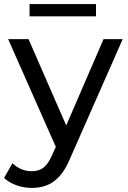

<svg xmlns="http://www.w3.org/2000/svg" viewBox="-36 -722 627 942"><path d="M120 200Q82 200 46 187.5Q10 175 -16 151L25 79Q45 98 69 108Q93 118 120 118Q155 118 178 100Q201 82 221 36L254 -37L264 -49L472 -530H566L309 53Q286 109 257.5 141Q229 173 195 186.5Q161 200 120 200ZM246 17 4 -530H104L310 -58ZM109 -642V-702H435V-642Z"/></svg>

Font: MOST Montserrat Medium
Style: Regular
Weight: 500
Designer: Julieta Ulanovsky
Foundry: Julieta Ulanovsky
Version: Version 8.000;March 11, 2024;FontCreator 15.0.0.2926 64-bit